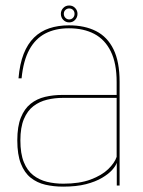

<svg xmlns="http://www.w3.org/2000/svg" viewBox="-20 -692 533 716"><path d="M215.5 4Q265 4 300.8 -5.2Q336.5 -14.5 360.5 -28.8Q384.5 -43 398 -58Q411.5 -73 415.5 -85V0H426V-387Q426 -462 403.2 -508.2Q380.5 -554.5 338.2 -576Q296 -597.5 237 -597.5Q196.5 -597.5 163.8 -586.5Q131 -575.5 107 -552Q83 -528.5 68.2 -491Q53.5 -453.5 49 -400H60.5Q67 -466 89.5 -507Q112 -548 149.2 -567.2Q186.5 -586.5 237 -586.5Q292 -586.5 331.8 -565.5Q371.5 -544.5 393.2 -500.2Q415 -456 415 -386V-338H212.5Q178.5 -338 148 -330.8Q117.5 -323.5 94.2 -305Q71 -286.5 57.8 -253.5Q44.5 -220.5 44.5 -168.5Q44.5 -115.5 57.8 -81.8Q71 -48 94.5 -29.2Q118 -10.5 149 -3.2Q180 4 215.5 4ZM216 -7Q184 -7 155.2 -14Q126.5 -21 104 -38.5Q81.5 -56 68.8 -87.5Q56 -119 56 -168.5Q56 -217 69.2 -248.2Q82.5 -279.5 105 -296.5Q127.5 -313.5 155.8 -320.2Q184 -327 214 -327H415V-107Q407.5 -84.5 383.5 -61.2Q359.5 -38 318 -22.5Q276.5 -7 216 -7ZM238 -608.5Q251.5 -608.5 260.2 -618Q269 -627.5 269 -640.5Q269 -653 260.2 -662.2Q251.5 -671.5 238 -671.5Q224.5 -671.5 215.8 -662.2Q207 -653 207 -640.5Q207 -627 216 -617.8Q225 -608.5 238 -608.5ZM238 -619.5Q230 -619.5 224 -625.5Q218 -631.5 218 -640.5Q218 -649.5 224 -655Q230 -660.5 238 -660.5Q246.5 -660.5 252.2 -655Q258 -649.5 258 -640.5Q258 -631.5 252.2 -625.5Q246.5 -619.5 238 -619.5Z"/></svg>

Font: Anybody Thin
Style: Regular
Weight: 100
Designer: Tyler Finck
Foundry: Etcetera Type Company
Version: Version 1.114;gftools[0.9.25]